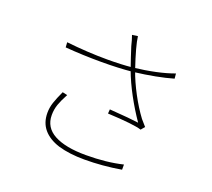

<svg xmlns="http://www.w3.org/2000/svg" viewBox="-133 -950 1266 1148"><g transform="rotate(20 500.0 -376.5)"><path d="M522 -773 558 -778Q564 -722 612 -580Q635 -515 672 -445.5Q709 -376 750 -321Q778 -289 784 -282L764 -258Q716 -274 548 -282L550 -309Q689 -299 736 -292Q691 -357 651.5 -430Q612 -503 586 -573Q559 -651 541 -708Q532 -746 522 -773ZM433 -584Q523 -584 592 -591Q748 -609 848 -646L851 -614Q751 -585 604 -567Q516 -558 404 -558Q288 -558 175 -567L173 -599Q308 -584 433 -584ZM235 -159Q235 -80 306.5 -41.5Q378 -3 508 -3Q639 -3 742 -28V5Q624 25 509 25Q413 25 342 4Q276 -17 241 -58.5Q206 -100 206 -162Q206 -196 217 -229Q228 -262 250 -309L281 -302Q258 -260 246.5 -227.5Q235 -195 235 -159Z"/></g></svg>

Font: Merged Yaku Han JP Thin
Style: Regular
Weight: 250
Designer: Ryoko NISHIZUKA 西塚涼子 (kana, bopomofo & ideographs); Paul D. Hunt (Latin, Greek & Cyrillic); Sandoll Communications 산돌커뮤니
Foundry: Adobe
Version: Version 2.004